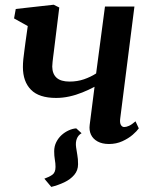

<svg xmlns="http://www.w3.org/2000/svg" viewBox="-20 -584 631 792"><path d="M294.5 -54.5 316.5 -34.5Q302.5 -26.5 296.8 -11.5Q291 3.5 294 24Q296 40.5 299 55.5Q302 70.5 302 93.5Q302 119 286.2 137.5Q270.5 156 245.2 168Q220 180 191.5 187L163 153Q183 146 196 136.8Q209 127.5 209 104.5Q209 89.5 206.2 74.2Q203.5 59 203.5 40Q203.5 19.5 212 2.5Q220.5 -14.5 234 -26.8Q247.5 -39 263.5 -46.2Q279.5 -53.5 294.5 -54.5ZM224.5 -553 202 -370.5Q200.5 -359.5 199.2 -348.8Q198 -338 196.8 -328Q195.5 -318 195.5 -309Q196 -279 213.5 -263.2Q231 -247.5 267 -247.5Q299 -247.5 326.5 -257Q354 -266.5 376.5 -281L413 -557H534.5L476 -96Q473.5 -78 478.5 -69Q483.5 -60 492.5 -60Q501 -60 512.2 -65Q523.5 -70 539 -83.5L552.5 -54.5Q545 -43.5 527.5 -28.2Q510 -13 484.8 -1.5Q459.5 10 429.5 10Q401.5 10 382.5 -0.5Q363.5 -11 355.2 -28.8Q347 -46.5 350 -69L370 -226Q346.5 -213.5 320 -202.8Q293.5 -192 266 -186Q238.5 -180 211.5 -180Q141 -180 107.8 -213.8Q74.5 -247.5 74.5 -307.5Q74.5 -322.5 76.2 -339.8Q78 -357 80.5 -374.8Q83 -392.5 85 -409L94.5 -476.5L38 -508L45 -547L201.5 -564.5Z"/></svg>

Font: Merriweather 24pt SemiBold
Style: Italic
Weight: 600
Italic angle: -7.8°
Version: Version 2.101